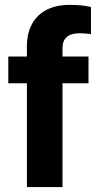

<svg xmlns="http://www.w3.org/2000/svg" viewBox="-20 -760 407 780"><path d="M339.5 -421.8H13.7V-530.3H339.5ZM262.8 -740.2Q287.9 -740.2 308.9 -738.2Q329.9 -736.2 349.6 -731.6V-621.6Q318.9 -624.9 304.5 -624.9Q269.4 -624.9 251.7 -610Q233.9 -595.2 233.9 -563V0H89.3V-570.5Q89.3 -625.6 110.6 -663.6Q131.9 -701.5 170.8 -720.9Q209.7 -740.2 262.8 -740.2Z"/></svg>

Font: Pretendard GOV Variable
Style: Regular
Weight: 400
Designer: Base glyphs from Inter by Rasmus Andersson; Hangul glyphs from Noto Sans CJK(Source Han Sans) by Jang Soo-young and Kang
Foundry: Kil Hyung-jin
Version: Version 1.307;Glyphs 3.2 (3192)